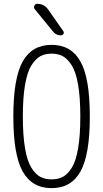

<svg xmlns="http://www.w3.org/2000/svg" viewBox="-20 -975 540 1005"><path d="M174.8 -955.1Q210.9 -955.1 232.4 -924.8L311.5 -811.5Q316.4 -804.7 312 -797.4Q307.6 -790 299.8 -790Q272.5 -790 257.8 -809.6L162.1 -926.8Q155.3 -934.6 159.7 -944.8Q164.1 -955.1 174.8 -955.1ZM308.1 -681.2Q283.2 -694.3 250 -694.3Q216.8 -694.3 191.9 -681.2Q167 -668 145 -633.8Q123 -599.6 111.3 -532.2Q99.6 -464.8 99.6 -364.7Q99.6 -264.6 111.3 -197.3Q123 -129.9 145 -95.7Q167 -61.5 191.9 -48.8Q216.8 -36.1 250 -36.1Q283.2 -36.1 308.1 -48.8Q333 -61.5 355 -95.7Q377 -129.9 388.7 -197.3Q400.4 -264.6 400.4 -364.7Q400.4 -464.8 388.7 -532.2Q377 -599.6 355 -633.8Q333 -668 308.1 -681.2ZM401.4 -77.6Q352.5 9.8 250 9.8Q147.5 9.8 98.6 -77.6Q49.8 -165 49.8 -365.2Q49.8 -565.4 98.6 -652.8Q147.5 -740.2 250 -740.2Q352.5 -740.2 401.4 -652.8Q450.2 -565.4 450.2 -365.2Q450.2 -165 401.4 -77.6Z"/></svg>

Font: Rounded Mgen+ 1m light
Style: Regular
Weight: 200
Designer: [Source Han Sans]
Ryoko NISHIZUKA  (kana & ideographs); Paul D. Hunt (Latin, Greek & Cyrillic); Wenlong ZHANG  (bopomofo
Version: Version 1.059.20150602